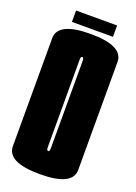

<svg xmlns="http://www.w3.org/2000/svg" viewBox="-146 -818 625 881"><g transform="rotate(20 166.5 -377.0)"><path d="M166.5 4Q7 4 7 -74.5V-601.5Q7 -680.5 166.5 -680.5Q326 -680.5 326 -601.5V-74.5Q326 4 166.5 4ZM166.5 -108.5Q174 -108.5 174 -126.5V-552Q174 -568 166.5 -568Q159 -568 159 -552V-126.5Q159 -108.5 166.5 -108.5ZM66.5 -703V-758.5H267V-703Z"/></g></svg>

Font: Anybody UltraCondensed ExtraBold
Style: Regular
Weight: 800
Width: 1
Designer: Tyler Finck
Foundry: Etcetera Type Company
Version: Version 1.010; ttfautohint (v1.8.3) -l 8 -r 50 -G 200 -x 14 